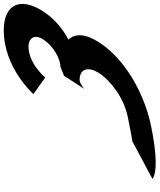

<svg xmlns="http://www.w3.org/2000/svg" viewBox="64 -874 829 997"><g transform="rotate(-90 478.5 -375.5)"><path d="M574.5 -555.3C574.5 -555.3 646.8 -642 735.2 -642C780.3 -642 801 -609.7 771.8 -564.7C738.8 -513.7 672.9 -476.3 630.4 -476.3L583.5 -457.6L515.8 -353C515.8 -353 544.8 -376.8 561.8 -376.8C617.9 -376.8 635.4 -334.3 596.3 -274C557.8 -214.5 466.6 -146.3 371.2 -126.8C253 -102.7 243.5 -103 243.5 -103L48.6 1.2C48.6 1.2 79.8 44.1 322 -5.4C490.8 -39.9 669.1 -139.7 756.1 -274C804 -347.9 803.8 -401.5 770.9 -434.6C828.4 -464.4 880.9 -508.6 918.3 -566.4C995.4 -685.4 953.5 -770.4 820.1 -770.4C623.7 -770.4 488.4 -616.5 488.4 -616.5Z"/></g></svg>

Font: Hussar
Style: BdWodka
Weight: 700
Foundry: Cannot Into Space Fonts
Version: Version 2.00